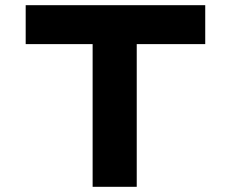

<svg xmlns="http://www.w3.org/2000/svg" viewBox="-20 -720 889 740"><path d="M337 0V-550H79V-700H771V-550H507V0Z"/></svg>

Font: Lexend Peta
Style: Bold
Weight: 700
Designer: Bonnie Shaver-Troup, Thomas Jockin
Foundry: Lexend
Version: Version 1.007